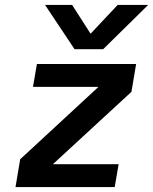

<svg xmlns="http://www.w3.org/2000/svg" viewBox="-20 -760 622 780"><path d="M399 -560H283L163 -740H273L348 -623L458 -740H582ZM130 -500H533L514 -387L195 -93H462L446 0H43L62 -113L380 -407H114Z"/></svg>

Font: Overused Grotesk SemiBold
Style: Italic
Weight: 600
Italic angle: -10°
Version: Version 0.003